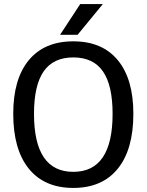

<svg xmlns="http://www.w3.org/2000/svg" viewBox="-20 -913 720 943"><path d="M45 -354Q45 -525 121.5 -617.5Q198 -710 340 -710Q482 -710 558.5 -617.5Q635 -525 635 -354Q635 -179 558.5 -84.5Q482 10 340 10Q198 10 121.5 -84.5Q45 -179 45 -354ZM533 -354Q533 -494 485.5 -562.5Q438 -631 340 -631Q242 -631 194.5 -562.5Q147 -494 147 -354Q147 -69 340 -69Q533 -69 533 -354ZM374 -893H485L361 -742H275Z"/></svg>

Font: Krub Medium
Style: Regular
Weight: 500
Designer: Ekaluck Peanpanawate
Foundry: Cadson Demak Co.,Ltd.
Version: Version 1.000; ttfautohint (v1.6)